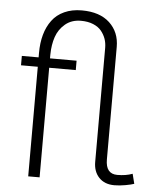

<svg xmlns="http://www.w3.org/2000/svg" viewBox="-53 -785 670 836"><g transform="rotate(5 282.0 -367.0)"><path d="M478 5.9Q435.1 5.9 410.6 -20Q386.2 -45.9 386.2 -87.9V-586.9Q386.2 -607.4 379.9 -625.7Q373.5 -644 360.6 -659.9Q347.7 -675.8 324.7 -685.3Q301.8 -694.8 271 -694.8Q230.5 -694.8 202.6 -671.6Q174.8 -648.4 163.1 -614Q151.4 -579.6 150.9 -536.1V-520H267.1V-479H150.9V0H101.1V-479H27.8V-520H101.1V-540Q101.1 -583.5 111.1 -619.4Q121.1 -655.3 141.4 -682.6Q161.6 -710 194.8 -725.1Q228 -740.2 271 -740.2Q349.6 -740.2 392.8 -700Q436 -659.7 436 -595.2V-103Q436 -40 486.8 -40Q524.4 -40 553.2 -50.8L564 -7.8Q551.8 -3.4 526.4 1.2Q501 5.9 478 5.9Z"/></g></svg>

Font: Rawline Light
Style: Regular
Weight: 300
Designer: Matt McInerney, Pablo Impallari, Rodrigo Fuenzalida
Foundry: Matt McInerney, Pablo Impallari, Rodrigo Fuenzalida
Version: Version 4.020;PS 004.020;hotconv 1.0.88;makeotf.lib2.5.64775